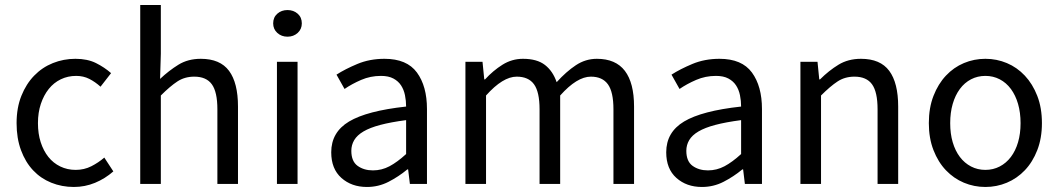

<svg xmlns="http://www.w3.org/2000/svg" viewBox="-20 -732 4212 764"><path d="M274 12Q226 12 184 -5Q142 -22 111.5 -54.5Q81 -87 63.5 -134.5Q46 -182 46 -242Q46 -303 65 -350.5Q84 -398 116 -431Q148 -464 190.5 -481Q233 -498 280 -498Q328 -498 362 -481Q396 -464 422 -441L380 -387Q359 -406 335.5 -418Q312 -430 283 -430Q250 -430 222 -416.5Q194 -403 174 -378Q154 -353 142.5 -318.5Q131 -284 131 -242Q131 -200 142 -166Q153 -132 172.5 -107.5Q192 -83 220 -69.5Q248 -56 281 -56Q315 -56 343.5 -70.5Q372 -85 395 -105L431 -50Q398 -21 358 -4.5Q318 12 274 12Z M538 0V-712H620V-518L617 -418Q652 -451 690 -474.5Q728 -498 779 -498Q856 -498 891.5 -450Q927 -402 927 -308V0H845V-297Q845 -366 823 -396.5Q801 -427 753 -427Q715 -427 686 -408Q657 -389 620 -352V0Z M1082 0V-486H1164V0ZM1124 -586Q1100 -586 1083.5 -601Q1067 -616 1067 -639Q1067 -663 1083.5 -677.5Q1100 -692 1124 -692Q1148 -692 1164.5 -677.5Q1181 -663 1181 -639Q1181 -616 1164.5 -601Q1148 -586 1124 -586Z M1440 12Q1379 12 1338.5 -24Q1298 -60 1298 -126Q1298 -206 1369 -248.5Q1440 -291 1596 -308Q1596 -331 1591.5 -353Q1587 -375 1576 -392Q1565 -409 1545.5 -419.5Q1526 -430 1496 -430Q1454 -430 1417 -414Q1380 -398 1351 -378L1319 -435Q1353 -457 1402 -477.5Q1451 -498 1510 -498Q1599 -498 1639 -443.5Q1679 -389 1679 -298V0H1611L1604 -58H1601Q1566 -29 1526 -8.5Q1486 12 1440 12ZM1464 -54Q1499 -54 1530 -70.5Q1561 -87 1596 -119V-254Q1535 -246 1493.5 -235Q1452 -224 1426.5 -209Q1401 -194 1389.5 -174.5Q1378 -155 1378 -132Q1378 -90 1403 -72Q1428 -54 1464 -54Z M1832 0V-486H1900L1907 -416H1910Q1942 -451 1979.5 -474.5Q2017 -498 2061 -498Q2117 -498 2148.5 -473.5Q2180 -449 2195 -405Q2233 -447 2271.5 -472.5Q2310 -498 2355 -498Q2430 -498 2466.5 -450Q2503 -402 2503 -308V0H2421V-297Q2421 -366 2399 -396.5Q2377 -427 2331 -427Q2276 -427 2209 -352V0H2127V-297Q2127 -366 2105 -396.5Q2083 -427 2036 -427Q1981 -427 1914 -352V0Z M2773 12Q2712 12 2671.5 -24Q2631 -60 2631 -126Q2631 -206 2702 -248.5Q2773 -291 2929 -308Q2929 -331 2924.5 -353Q2920 -375 2909 -392Q2898 -409 2878.5 -419.5Q2859 -430 2829 -430Q2787 -430 2750 -414Q2713 -398 2684 -378L2652 -435Q2686 -457 2735 -477.5Q2784 -498 2843 -498Q2932 -498 2972 -443.5Q3012 -389 3012 -298V0H2944L2937 -58H2934Q2899 -29 2859 -8.5Q2819 12 2773 12ZM2797 -54Q2832 -54 2863 -70.5Q2894 -87 2929 -119V-254Q2868 -246 2826.5 -235Q2785 -224 2759.5 -209Q2734 -194 2722.5 -174.5Q2711 -155 2711 -132Q2711 -90 2736 -72Q2761 -54 2797 -54Z M3165 0V-486H3233L3240 -416H3243Q3278 -451 3316.5 -474.5Q3355 -498 3406 -498Q3483 -498 3518.5 -450Q3554 -402 3554 -308V0H3472V-297Q3472 -366 3450 -396.5Q3428 -427 3380 -427Q3342 -427 3313 -408Q3284 -389 3247 -352V0Z M3901 12Q3856 12 3815.5 -5Q3775 -22 3744 -54.5Q3713 -87 3694.5 -134.5Q3676 -182 3676 -242Q3676 -303 3694.5 -350.5Q3713 -398 3744 -431Q3775 -464 3815.5 -481Q3856 -498 3901 -498Q3946 -498 3986.5 -481Q4027 -464 4058 -431Q4089 -398 4107.5 -350.5Q4126 -303 4126 -242Q4126 -182 4107.5 -134.5Q4089 -87 4058 -54.5Q4027 -22 3986.5 -5Q3946 12 3901 12ZM3901 -56Q3932 -56 3958 -69.5Q3984 -83 4002.5 -107.5Q4021 -132 4031 -166Q4041 -200 4041 -242Q4041 -284 4031 -318.5Q4021 -353 4002.5 -378Q3984 -403 3958 -416.5Q3932 -430 3901 -430Q3870 -430 3844 -416.5Q3818 -403 3799.5 -378Q3781 -353 3771 -318.5Q3761 -284 3761 -242Q3761 -200 3771 -166Q3781 -132 3799.5 -107.5Q3818 -83 3844 -69.5Q3870 -56 3901 -56Z"/></svg>

Font: Giro Regular
Style: Regular
Weight: 400
Designer: Paul D. Hunt
Foundry: Adobe Systems Incorporated
Version: Version 1.000;PS 1.0;hotconv 1.0.88;makeotf.lib2.5.647800